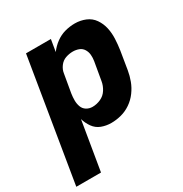

<svg xmlns="http://www.w3.org/2000/svg" viewBox="-206 -668 954 1003"><g transform="rotate(-30 271.0 -166.5)"><path d="M-34 205H115L164 -89Q172 -61 189 -37Q206 -13 233.5 -2.5Q261 8 292 8Q322 8 352.5 0Q383 -8 410 -26.5Q437 -45 456.5 -71.5Q476 -98 487 -127.5Q498 -157 503 -187L521 -297Q526 -330 527.5 -364Q529 -398 522 -429.5Q515 -461 497 -487Q479 -513 449 -525.5Q419 -538 385 -538Q355 -538 325.5 -530Q296 -522 270 -503Q244 -484 225 -458L237 -530H87ZM249 -114Q229 -114 213 -124Q197 -134 190.5 -152Q184 -170 184 -190Q184 -210 187 -230L206 -340Q209 -362 223.5 -381.5Q238 -401 259.5 -408.5Q281 -416 303 -416Q322 -416 339 -409.5Q356 -403 365.5 -387.5Q375 -372 376.5 -353.5Q378 -335 375 -317L356 -207Q352 -182 337.5 -159Q323 -136 298.5 -125Q274 -114 249 -114Z"/></g></svg>

Font: Iosevka Sparkle Heavy
Style: Italic
Weight: 900
Italic angle: -9°
Designer: Belleve Invis
Foundry: Belleve Invis
Version: Version 4.5.0; ttfautohint (v1.8.3)